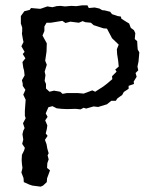

<svg xmlns="http://www.w3.org/2000/svg" viewBox="-20 -695 556 718"><path d="M132 3 101 -1 89 -5 69 -14 68 -29 60 -50 64 -67 62 -82 61 -96 62 -116 70 -132 73 -142 63 -157 67 -173 64 -193 67 -206 72 -216 66 -234 76 -253 73 -262V-281L75 -309L76 -322L67 -341L75 -359L65 -374V-382L62 -395L72 -413L70 -431L67 -442L64 -463L75 -477L65 -493L72 -501L60 -522L68 -538L66 -546L62 -569L63 -578V-592L58 -607V-635L71 -653L91 -658L96 -665L130 -662L134 -663L157 -671L176 -668L188 -671L191 -672L206 -673L223 -671L247 -673L265 -672L287 -675H307L312 -665L334 -667L352 -663L362 -657L372 -656L392 -651L399 -642L420 -635L432 -633L434 -625L453 -613L463 -607L469 -591L481 -582L486 -571L484 -549L493 -541L494 -522L495 -510L501 -499L498 -465L494 -446L497 -432L487 -422L491 -408L480 -390L481 -381L461 -374V-363L443 -351L437 -340L419 -327L413 -318H396L380 -305L347 -295L330 -297L302 -289L293 -292L281 -286L263 -288L231 -287L210 -288L192 -290L176 -298L161 -294L151 -271L158 -258L149 -245L157 -226L155 -212L151 -196L158 -187L148 -172L154 -156L157 -139L162 -122L158 -114L162 -99L157 -85L156 -67L167 -58L156 -28L155 -14L141 -1ZM214 -344 230 -347H271L293 -345L325 -357L336 -352L367 -372L380 -382L400 -399L399 -410L416 -427L411 -435L424 -446L422 -467L418 -493L417 -511L424 -528L399 -552L380 -588L367 -589L330 -601L320 -610L299 -612L289 -616L275 -610L243 -614L225 -609L213 -617L170 -610H154L146 -596V-579L139 -562L155 -533L154 -502L149 -468L155 -453L147 -427L150 -414L147 -393L152 -381V-364L165 -352L182 -356L205 -352Z"/></svg>

Font: Winky Rough Light
Style: Regular
Weight: 300
Designer: Simon Atzbach
Foundry: typofactur
Version: Version 1.206; ttfautohint (v1.8.4.7-5d5b)